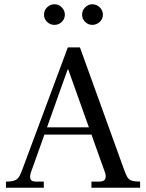

<svg xmlns="http://www.w3.org/2000/svg" viewBox="-20 -883 686 903"><path d="M8 0V-29Q35 -29 49 -34.5Q63 -40 71 -54Q79 -68 87 -91L299 -660H356L564 -84Q572 -61 579.5 -49Q587 -37 601 -33Q615 -29 639 -29V0H410V-29H447Q470 -29 475 -42Q480 -55 473 -74L301 -556H298L125 -71Q119 -52 123.5 -40.5Q128 -29 149 -29H186V0ZM182 -250 195 -284H405L417 -250ZM414 -766Q395 -766 380.5 -780Q366 -794 366 -814Q366 -834 380.5 -848.5Q395 -863 414 -863Q434 -863 449 -848.5Q464 -834 464 -814Q464 -794 449 -780Q434 -766 414 -766ZM236 -766Q216 -766 201.5 -780Q187 -794 187 -814Q187 -834 201.5 -848.5Q216 -863 236 -863Q256 -863 270.5 -848.5Q285 -834 285 -814Q285 -794 270.5 -780Q256 -766 236 -766Z"/></svg>

Font: Frank Ruhl Libre
Style: Regular
Weight: 400
Designer: Yanek Iontef
Foundry: Fontef
Version: Version 6.004